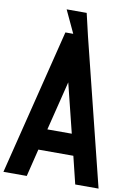

<svg xmlns="http://www.w3.org/2000/svg" viewBox="-126 -1226 889 1297"><g transform="rotate(10 318.0 -577.5)"><path d="M-7.5 0H152.5L198.8 -188.8H438.8L485 0H645L396.2 -1000L360 -1155H222.5L295 -1000H241.2ZM235 -333.8 318.8 -671.2 402.5 -333.8Z"/></g></svg>

Font: Basalte Marquee
Style: Regular
Weight: 400
Designer: Ange Degheest & Benjamin Gomez & Eugénie Bidaut
Foundry: Velvetyne Type Foundry
Version: Version 1.000;FEAKit 1.0